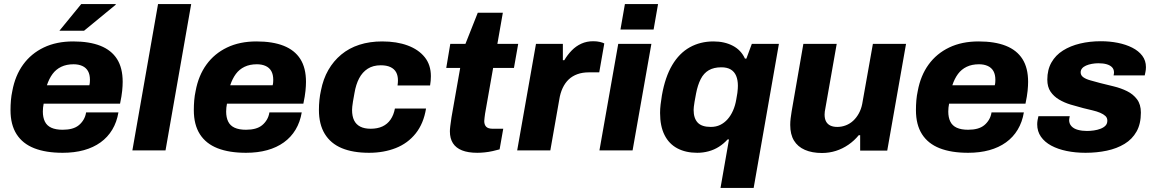

<svg xmlns="http://www.w3.org/2000/svg" viewBox="-20 -744 5718 950"><path d="M290 12Q207 12 149.5 -10.5Q92 -33 62 -80Q32 -127 32 -199Q32 -224 34 -247.5Q36 -271 41 -294Q55 -370 94.5 -424.5Q134 -479 196.5 -509Q259 -539 342 -539Q422 -539 476.5 -517.5Q531 -496 559 -452Q587 -408 587 -339Q587 -320 584.5 -294.5Q582 -269 574 -231H196Q194 -222 193 -211.5Q192 -201 192 -192Q192 -163 202 -142.5Q212 -122 234 -112Q256 -102 290 -102Q316 -102 336 -107.5Q356 -113 370 -124.5Q384 -136 393.5 -152Q403 -168 406 -188H566Q558 -140 535.5 -102.5Q513 -65 477.5 -39.5Q442 -14 395 -1Q348 12 290 12ZM212 -322H422Q424 -329 424.5 -336.5Q425 -344 425 -349Q425 -375 415.5 -392Q406 -409 387.5 -417.5Q369 -426 344 -426Q309 -426 283 -413.5Q257 -401 240 -378Q223 -355 212 -322ZM274 -592 382 -724H552L553 -721L396 -592Z M635 0 762 -724H926L799 0Z M1197 12Q1114 12 1056.5 -10.5Q999 -33 969 -80Q939 -127 939 -199Q939 -224 941 -247.5Q943 -271 948 -294Q962 -370 1001.5 -424.5Q1041 -479 1103.5 -509Q1166 -539 1249 -539Q1329 -539 1383.5 -517.5Q1438 -496 1466 -452Q1494 -408 1494 -339Q1494 -320 1491.5 -294.5Q1489 -269 1481 -231H1103Q1101 -222 1100 -211.5Q1099 -201 1099 -192Q1099 -163 1109 -142.5Q1119 -122 1141 -112Q1163 -102 1197 -102Q1223 -102 1243 -107.5Q1263 -113 1277 -124.5Q1291 -136 1300.5 -152Q1310 -168 1313 -188H1473Q1465 -140 1442.5 -102.5Q1420 -65 1384.5 -39.5Q1349 -14 1302 -1Q1255 12 1197 12ZM1119 -322H1329Q1331 -329 1331.5 -336.5Q1332 -344 1332 -349Q1332 -375 1322.5 -392Q1313 -409 1294.5 -417.5Q1276 -426 1251 -426Q1216 -426 1190 -413.5Q1164 -401 1147 -378Q1130 -355 1119 -322Z M1806 12Q1726 12 1671 -11Q1616 -34 1587 -81.5Q1558 -129 1558 -200Q1558 -225 1560.5 -249.5Q1563 -274 1568 -296Q1579 -353 1604.5 -397.5Q1630 -442 1668.5 -474Q1707 -506 1758 -522.5Q1809 -539 1871 -539Q1943 -539 1997 -519Q2051 -499 2081.5 -461Q2112 -423 2112 -367Q2112 -356 2111 -344.5Q2110 -333 2108 -321H1947Q1948 -328 1948.5 -334Q1949 -340 1949 -346Q1949 -370 1940 -386.5Q1931 -403 1912 -412Q1893 -421 1864 -421Q1826 -421 1799.5 -404Q1773 -387 1757 -356.5Q1741 -326 1734 -284Q1729 -258 1726.5 -242Q1724 -226 1723 -216.5Q1722 -207 1722 -200Q1722 -169 1732 -148.5Q1742 -128 1762.5 -117.5Q1783 -107 1814 -107Q1848 -107 1872.5 -118.5Q1897 -130 1912.5 -152.5Q1928 -175 1934 -207H2088Q2076 -133 2037 -84Q1998 -35 1938.5 -11.5Q1879 12 1806 12Z M2342 12Q2296 12 2266 0Q2236 -12 2221 -35.5Q2206 -59 2206 -94Q2206 -104 2208 -120.5Q2210 -137 2214 -164L2257 -408H2188L2208 -527H2283L2344 -681H2468L2441 -527H2544L2523 -408H2420L2380 -181Q2379 -172 2377.5 -161.5Q2376 -151 2376 -145Q2376 -127 2385.5 -117Q2395 -107 2418 -107H2470L2452 -5Q2438 -1 2418 3.5Q2398 8 2378 10Q2358 12 2342 12Z M2539 0 2632 -527H2765V-446H2772Q2788 -473 2809 -494.5Q2830 -516 2856.5 -528Q2883 -540 2915 -540Q2934 -540 2948.5 -536.5Q2963 -533 2970 -529L2945 -386H2893Q2862 -386 2837 -377Q2812 -368 2794 -351Q2776 -334 2764 -308.5Q2752 -283 2747 -250L2703 0Z M3050 -598 3072 -724H3236L3214 -598ZM2946 0 3039 -527H3203L3110 0Z M3545 186 3587 -54H3580Q3561 -33 3537.5 -18Q3514 -3 3486.5 4.5Q3459 12 3430 12Q3373 12 3331.5 -10Q3290 -32 3268 -76Q3246 -120 3246 -185Q3246 -205 3248.5 -226.5Q3251 -248 3255 -272Q3271 -363 3306 -422Q3341 -481 3393 -510Q3445 -539 3510 -539Q3565 -539 3606 -517.5Q3647 -496 3666 -454H3673L3700 -527H3834L3709 186ZM3497 -116Q3523 -116 3543.5 -126Q3564 -136 3580 -154Q3596 -172 3607 -197Q3618 -222 3623 -252Q3627 -272 3628.5 -284.5Q3630 -297 3630.5 -305.5Q3631 -314 3631 -320Q3631 -348 3622.5 -368.5Q3614 -389 3596 -400Q3578 -411 3549 -411Q3512 -411 3487 -396.5Q3462 -382 3447 -352.5Q3432 -323 3424 -281Q3419 -255 3416.5 -240Q3414 -225 3413 -215.5Q3412 -206 3412 -200Q3412 -159 3432 -137.5Q3452 -116 3497 -116Z M4047 13Q3998 13 3962.5 -2.5Q3927 -18 3908.5 -48.5Q3890 -79 3890 -126Q3890 -142 3892 -158.5Q3894 -175 3897 -193L3955 -527H4120L4064 -209Q4062 -200 4061 -192Q4060 -184 4060 -177Q4060 -156 4067.5 -142.5Q4075 -129 4089 -122.5Q4103 -116 4123 -116Q4145 -116 4165.5 -124Q4186 -132 4202 -147Q4218 -162 4229.5 -183Q4241 -204 4246 -229L4299 -527H4463L4370 1H4236V-75H4229Q4207 -48 4178 -28Q4149 -8 4116 2.5Q4083 13 4047 13Z M4770 12Q4687 12 4629.5 -10.5Q4572 -33 4542 -80Q4512 -127 4512 -199Q4512 -224 4514 -247.5Q4516 -271 4521 -294Q4535 -370 4574.5 -424.5Q4614 -479 4676.5 -509Q4739 -539 4822 -539Q4902 -539 4956.5 -517.5Q5011 -496 5039 -452Q5067 -408 5067 -339Q5067 -320 5064.5 -294.5Q5062 -269 5054 -231H4676Q4674 -222 4673 -211.5Q4672 -201 4672 -192Q4672 -163 4682 -142.5Q4692 -122 4714 -112Q4736 -102 4770 -102Q4796 -102 4816 -107.5Q4836 -113 4850 -124.5Q4864 -136 4873.5 -152Q4883 -168 4886 -188H5046Q5038 -140 5015.5 -102.5Q4993 -65 4957.5 -39.5Q4922 -14 4875 -1Q4828 12 4770 12ZM4692 -322H4902Q4904 -329 4904.5 -336.5Q4905 -344 4905 -349Q4905 -375 4895.5 -392Q4886 -409 4867.5 -417.5Q4849 -426 4824 -426Q4789 -426 4763 -413.5Q4737 -401 4720 -378Q4703 -355 4692 -322Z M5351 12Q5301 12 5257.5 3Q5214 -6 5181.5 -23.5Q5149 -41 5130.5 -67.5Q5112 -94 5112 -129Q5112 -139 5114 -150.5Q5116 -162 5118 -169H5273Q5272 -164 5271 -158.5Q5270 -153 5270 -150Q5270 -132 5281.5 -119.5Q5293 -107 5313.5 -101.5Q5334 -96 5358 -96Q5374 -96 5392 -98.5Q5410 -101 5425.5 -107Q5441 -113 5450 -122.5Q5459 -132 5459 -147Q5459 -161 5449.5 -170Q5440 -179 5423.5 -186Q5407 -193 5385.5 -198Q5364 -203 5340 -209Q5309 -217 5277.5 -226.5Q5246 -236 5220 -251.5Q5194 -267 5178 -290.5Q5162 -314 5162 -350Q5162 -399 5182.5 -435Q5203 -471 5239.5 -494Q5276 -517 5324 -528.5Q5372 -540 5427 -540Q5471 -540 5511 -532Q5551 -524 5582.5 -508Q5614 -492 5632 -468Q5650 -444 5650 -412Q5650 -399 5647.5 -387.5Q5645 -376 5644 -371H5490Q5491 -376 5491.5 -379.5Q5492 -383 5492 -385Q5492 -401 5482.5 -411Q5473 -421 5456 -426Q5439 -431 5415 -431Q5398 -431 5382 -428Q5366 -425 5353.5 -419.5Q5341 -414 5334 -405.5Q5327 -397 5327 -386Q5327 -371 5340.5 -361.5Q5354 -352 5376.5 -346Q5399 -340 5424 -333Q5456 -325 5491 -316.5Q5526 -308 5556.5 -293Q5587 -278 5606 -252.5Q5625 -227 5625 -187Q5625 -131 5603.5 -93Q5582 -55 5544 -32Q5506 -9 5456.5 1.5Q5407 12 5351 12Z"/></svg>

Font: Archivo SemiBold ExtraBold
Style: Italic
Weight: 800
Italic angle: -10°
Version: Version 2.001